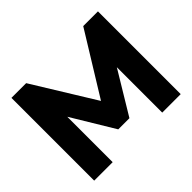

<svg xmlns="http://www.w3.org/2000/svg" viewBox="-171 -986 1337 1337"><g transform="rotate(-45 498.0 -317.5)"><path d="M72 -725H217L498 -269L779 -725H924V90H742V-357L553 -44H443L254 -357V90H72Z"/></g></svg>

Font: Gmarket Sans TTF Bold
Style: Regular
Weight: 700
Designer: Creative Director : Sungho Lee; Art Director : Kiwoong Choi; Project Manager : Sori Yang, Jongwook Yoon; Font Designer :
Foundry: Sandoll Inc.
Version: Version 1.000;hotconv 1.0.109;makeotfexe 2.5.65596